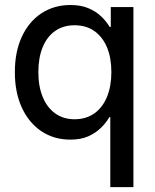

<svg xmlns="http://www.w3.org/2000/svg" viewBox="-20 -558 630 782"><path d="M523.4 204.1H429.2V-81.1H425.8Q411.6 -57.1 390.1 -36.4Q368.7 -15.6 338.6 -2.4Q308.6 10.7 266.6 10.7Q199.7 10.7 148.7 -23.4Q97.7 -57.6 69.1 -119.4Q40.5 -181.2 40.5 -264.2Q40.5 -347.2 69.1 -408.7Q97.7 -470.2 148.9 -503.9Q200.2 -537.6 267.1 -537.6Q309.1 -537.6 339.8 -524.7Q370.6 -511.7 391.8 -491.5Q413.1 -471.2 426.8 -448.2H431.2V-529.3H523.4ZM283.7 -72.3Q330.6 -72.3 364.3 -96.2Q397.9 -120.1 415.8 -163.6Q433.6 -207 433.6 -264.2Q433.6 -322.3 415.8 -365Q397.9 -407.7 364.5 -431.4Q331.1 -455.1 283.7 -455.1Q237.8 -455.1 204.6 -431.9Q171.4 -408.7 153.8 -365.7Q136.2 -322.8 136.2 -264.2Q136.2 -206.1 154.1 -162.8Q171.9 -119.6 205.1 -95.9Q238.3 -72.3 283.7 -72.3Z"/></svg>

Font: Inter Cardless Tabular
Style: Regular
Weight: 400
Designer: Rasmus Andersson
Foundry: rsms
Version: Version 4.000;git-4fc901f